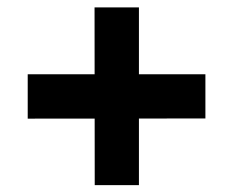

<svg xmlns="http://www.w3.org/2000/svg" viewBox="-20 -630 644 530"><path d="M547 -425V-303L56.5 -302.5V-425ZM363.5 -119H241.5L241 -609.5H363.5Z"/></svg>

Font: Public Sans ExtraBold
Style: Regular
Weight: 800
Designer: The Public Sans Project Authors: Dan O. Williams and USWDS (Libre Franklin designed by Pablo Impallari and Rodrigo Fuenz
Version: Version 1.007